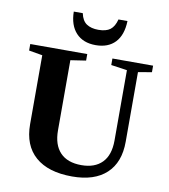

<svg xmlns="http://www.w3.org/2000/svg" viewBox="-94 -947 910 1035"><g transform="rotate(10 361.0 -429.5)"><path d="M409.2 -59.6Q482.4 -59.6 522.5 -100.6Q562.5 -141.6 562.5 -221.2V-606.4L474.6 -619.1V-654.8H697.3V-619.1L623 -606.4V-225.1Q623 -111.8 557.6 -51.3Q492.2 9.3 370.6 9.3Q239.3 9.3 169.2 -52Q99.1 -113.3 99.1 -229V-606.4L24.9 -619.1V-654.8H336.9V-619.1L252.9 -606.4V-222.2Q252.9 -143.6 292.7 -101.6Q332.5 -59.6 409.2 -59.6ZM372.6 -710Q303.7 -710 265.1 -751.5Q226.6 -793 225.6 -867.7H274.9Q283.2 -827.1 308.1 -810.5Q333 -793.9 372.6 -793.9Q415 -793.9 437.5 -811Q460 -828.1 470.2 -867.7H519.5Q517.1 -790.5 478.8 -750.2Q440.4 -710 372.6 -710Z"/></g></svg>

Font: Tinos
Style: Bold
Weight: 700
Designer: Steve Matteson
Foundry: Monotype Imaging Inc.
Version: Version 1.23